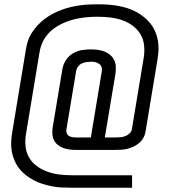

<svg xmlns="http://www.w3.org/2000/svg" viewBox="-20 -787 790 894"><path d="M595 87H314Q291 87 267.5 86Q244 85 222 80.5Q200 76 178.5 69.5Q157 63 137.5 52.5Q118 42 101 29Q84 16 70.5 -1Q57 -18 48 -38.5Q39 -59 35 -81Q31 -103 32 -126Q33 -149 37 -172L100 -553Q103 -574 109.5 -594.5Q116 -615 128 -634Q140 -653 155.5 -669.5Q171 -686 189 -699.5Q207 -713 227 -723.5Q247 -734 267.5 -741.5Q288 -749 309 -754Q330 -759 351 -762Q372 -765 393.5 -766Q415 -767 436 -767Q459 -767 482 -765.5Q505 -764 527.5 -760Q550 -756 571.5 -749.5Q593 -743 612.5 -732.5Q632 -722 649 -708.5Q666 -695 679.5 -678.5Q693 -662 702 -641.5Q711 -621 715 -599Q719 -577 718 -554Q717 -531 713 -508L658 -176Q656 -161 649 -147.5Q642 -134 630.5 -123.5Q619 -113 605 -106Q591 -99 576.5 -95Q562 -91 547.5 -90Q533 -89 518 -89H333Q318 -89 303 -91Q288 -93 274.5 -98Q261 -103 249.5 -112Q238 -121 231.5 -134Q225 -147 224 -162Q223 -177 225 -192L271 -468Q275 -489 287.5 -508Q300 -527 319.5 -538.5Q339 -550 360 -553.5Q381 -557 402 -557Q419 -557 435 -555Q451 -553 465.5 -547.5Q480 -542 492 -532Q504 -522 511 -508.5Q518 -495 519 -478.5Q520 -462 518 -446L468 -147H518Q530 -147 541 -148Q552 -149 563 -153Q574 -157 583 -165.5Q592 -174 594 -185L649 -517Q654 -546 651 -575Q648 -604 634 -627.5Q620 -651 597.5 -667.5Q575 -684 549 -693Q523 -702 494 -705.5Q465 -709 435 -709Q414 -709 393 -707.5Q372 -706 351 -702.5Q330 -699 309 -692.5Q288 -686 268 -676.5Q248 -667 230 -653.5Q212 -640 198 -622.5Q184 -605 175.5 -584.5Q167 -564 164 -543L101 -163Q96 -134 99 -105Q102 -76 116 -52.5Q130 -29 152.5 -13Q175 3 201 12.5Q227 22 256 25.5Q285 29 314 29H595ZM333 -147H403L454 -455Q456 -466 452.5 -475.5Q449 -485 440.5 -490.5Q432 -496 422 -498Q412 -500 401 -500Q401 -500 401 -499.5Q401 -499 401 -499Q391 -499 380.5 -497.5Q370 -496 360.5 -491.5Q351 -487 344 -478Q337 -469 335 -459L289 -183Q288 -174 291 -166Q294 -158 301 -154Q308 -150 316.5 -148.5Q325 -147 333 -147Z"/></svg>

Font: Iosevka Etoile Light Oblique
Style: Regular
Weight: 300
Italic angle: -9°
Designer: Belleve Invis
Foundry: Belleve Invis
Version: Version 15.5.2; ttfautohint (v1.8.4)